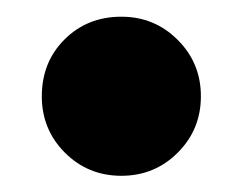

<svg xmlns="http://www.w3.org/2000/svg" viewBox="-20 -109 292 231"><path d="M30.3 6.8Q30.3 -34.2 57.6 -61.5Q85 -88.9 126 -88.9Q166 -88.9 193.8 -61Q221.7 -33.2 221.7 6.8Q221.7 46.9 193.8 74.7Q166 102.5 126 102.5Q85.9 102.5 58.1 74.7Q30.3 46.9 30.3 6.8Z"/></svg>

Font: Gen Jyuu GothicX Heavy
Style: Bold
Weight: 900
Designer: [Source Han Sans]
Ryoko NISHIZUKA  (kana & ideographs); Paul D. Hunt (Latin, Greek & Cyrillic); Wenlong ZHANG  (bopomofo
Version: Version 1.002.20150607